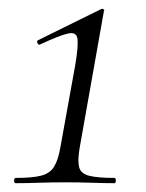

<svg xmlns="http://www.w3.org/2000/svg" viewBox="-20 -416 331 436"><path d="M16 0Q12 0 12 -6Q12 -12 16 -12Q53 -12 73 -17Q93 -22 102.5 -37Q112 -52 117 -81L151 -269Q158 -311 156 -327.5Q154 -344 135 -340Q116 -336 71 -315Q67 -313 65 -318.5Q63 -324 67 -325L209 -395Q212 -397 215 -395Q218 -393 216 -391L161 -81Q156 -52 159.5 -37Q163 -22 182 -17Q201 -12 240 -12Q243 -12 243 -6Q243 0 240 0Q217 0 189 -1Q161 -2 129 -2Q98 -2 68.5 -1Q39 0 16 0Z"/></svg>

Font: Cormorant Light
Style: Italic
Weight: 300
Italic angle: -10°
Designer: Christian Thalmann (Catharsis Fonts)
Foundry: Catharsis Fonts
Version: Version 4.000